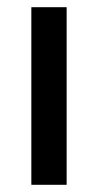

<svg xmlns="http://www.w3.org/2000/svg" viewBox="-20 -513 272 533"><path d="M67 -493H165V0H67Z"/></svg>

Font: Hanken Grotesk Medium
Style: Regular
Weight: 500
Designer: Alfredo Marco Pradil
Foundry: Hanken Design Co.
Version: Version 3.014